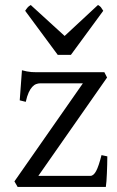

<svg xmlns="http://www.w3.org/2000/svg" viewBox="-20 -740 464 760"><path d="M404.8 -121.1Q404.8 -105.5 404.3 -87.9Q403.8 -70.3 403.1 -53.7Q402.3 -37.1 401.4 -22.9Q400.4 -8.8 398.9 0H49.8L37.1 -22L308.1 -410.2H139.2Q131.3 -410.2 123.3 -407.2Q115.2 -404.3 107.7 -396.2Q100.1 -388.2 93.5 -373.8Q86.9 -359.4 82 -336.9L58.1 -342.8L66.9 -461.9Q77.6 -459 86.4 -457.3Q95.2 -455.6 104.7 -454.8Q114.3 -454.1 125.5 -454.1H393.1L403.8 -433.1L131.8 -43.9H337.9Q350.1 -43.9 360.4 -62.7Q370.6 -81.5 381.8 -126ZM260.7 -522.9H208.5L79.6 -697.3Q83 -702.1 85.4 -705.6Q87.9 -709 90.1 -711.4Q92.3 -713.9 95 -715.8Q97.7 -717.8 101.6 -720.2L235.8 -597.7L367.7 -720.2Q376 -715.8 379.4 -711.4Q382.8 -707 388.7 -697.3Z"/></svg>

Font: Noto Serif Devanagari
Style: Regular
Weight: 400
Designer: Monotype Design Team
Foundry: Monotype Imaging Inc.
Version: Version 1.01